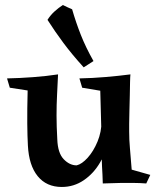

<svg xmlns="http://www.w3.org/2000/svg" viewBox="-20 -730 630 764"><path d="M226 14Q165 14 130 -29Q95 -72 91 -151Q89 -186 88.5 -239Q88 -292 90 -370L19 -381L8 -418Q58 -419 111.5 -423Q165 -427 211 -434Q209 -390 207 -351.5Q205 -313 205 -270.5Q205 -228 208 -175Q210 -121 233.5 -96.5Q257 -72 285 -72Q306 -77 329 -102.5Q352 -128 368 -166.5Q384 -205 384 -248L410 -177Q404 -128 378.5 -84Q353 -40 313.5 -13Q274 14 226 14ZM389 0Q388 -37 386 -67Q384 -97 385 -145L379 -369L307 -381L296 -418Q347 -419 400 -423.5Q453 -428 499 -434Q498 -426 497.5 -403Q497 -380 496.5 -350Q496 -320 495 -290Q494 -260 494 -237Q494 -214 494 -207Q494 -173 497 -140.5Q500 -108 504 -55L578 -34L562 0Q535 -2 515 -2Q495 -2 459 -2Q445 -2 424 -1Q403 0 389 0ZM230 -710Q239 -706 249 -701Q259 -696 267 -693Q282 -641 301.5 -591.5Q321 -542 352 -487L313 -462Q266 -514 232.5 -559Q199 -604 169 -651Q181 -670 197 -684.5Q213 -699 230 -710Z"/></svg>

Font: Ruwudu SemiBold
Style: Regular
Weight: 600
Designer: Becca Hirsbrunner Spalinger
Foundry: SIL International
Version: Version 3.000